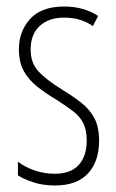

<svg xmlns="http://www.w3.org/2000/svg" viewBox="-20 -559 357 589"><path d="M284 -127Q284 -64 250 -27Q216 10 149 10Q112 10 83 0.5Q54 -9 35 -21V-63Q57 -46 86.5 -36Q116 -26 148 -26Q197 -26 221.5 -53Q246 -80 246 -128Q246 -160 235.5 -181Q225 -202 204.5 -217.5Q184 -233 155 -252Q121 -272 94.5 -293Q68 -314 53 -341Q38 -368 38 -408Q38 -463 72.5 -501Q107 -539 177 -539Q237 -539 281 -510L265 -479Q228 -505 176 -505Q130 -505 102 -479.5Q74 -454 74 -407Q74 -366 97.5 -340.5Q121 -315 169 -285Q202 -265 228 -245Q254 -225 269 -197.5Q284 -170 284 -127Z"/></svg>

Font: Noto Sans Gurmukhi ExtraCondensed ExtraLight
Style: Regular
Weight: 200
Width: 2
Designer: Jelle Bosma - Monotype Design Team
Foundry: Monotype Imaging Inc.
Version: Version 2.004; ttfautohint (v1.8.4.7-5d5b)